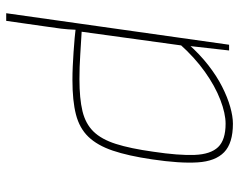

<svg xmlns="http://www.w3.org/2000/svg" viewBox="-94 -438 752 603"><g transform="rotate(90 281.5 -136.0)"><path d="M368 -492Q429 -492 457.5 -464.5Q486 -437 489.5 -381Q493 -325 480 -238Q469 -163 452.5 -114.5Q436 -66 409 -38Q382 -10 339 1Q296 12 231 12Q209 12 187.5 11Q166 10 143.5 8.5Q121 7 98.5 5Q76 3 52 0L62 -18Q116 -15 152.5 -12.5Q189 -10 228 -10Q289 -10 328.5 -19.5Q368 -29 392.5 -54Q417 -79 431.5 -124.5Q446 -170 456 -242Q468 -322 466 -372Q464 -422 441.5 -445.5Q419 -469 368 -469Q336 -469 293 -452.5Q250 -436 205 -404Q160 -372 118 -325V-352Q150 -388 184 -414.5Q218 -441 251.5 -458Q285 -475 315 -483.5Q345 -492 368 -492ZM138 -480 123 -347 124 -343 79 -16 73 1Q72 27 69.5 47.5Q67 68 63 94L45 220H21L120 -480Z"/></g></svg>

Font: Exo 2 Thin
Style: Italic
Weight: 250
Italic angle: -8°
Designer: Natanael Gama
Foundry: Natanael Gama
Version: Version 2.010